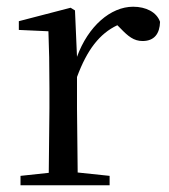

<svg xmlns="http://www.w3.org/2000/svg" viewBox="-20 -551 502 571"><path d="M124 0H306V-28L211 -38L209 -229V-322C239 -403 276 -451 329 -476L338 -467C361 -443 378 -429 404 -429C439 -429 455 -451 456 -486C446 -515 414 -531 376 -531C309 -531 242 -473 209 -382L203 -520L190 -528L36 -488V-462L124 -458C126 -408 127 -358 127 -289V-229L125 -37L41 -28V0Z"/></svg>

Font: Harano Aji Mincho CN
Style: Regular
Weight: 400
Foundry: Masamichi Hosoda
Version: HaranoAjiMinchoCN-Regular version 20230610;ttx 4.39.4